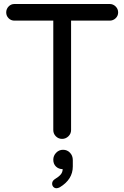

<svg xmlns="http://www.w3.org/2000/svg" viewBox="-20 -703 635 980"><path d="M252 -39.1V-597.7H53.7Q36.1 -597.7 23.9 -609.9Q11.7 -622.1 11.7 -639.6Q11.7 -657.2 23.9 -669.9Q36.1 -682.6 53.7 -682.6H540Q557.6 -682.6 570.3 -669.9Q583 -657.2 583 -639.6Q583 -622.1 570.3 -609.9Q557.6 -597.7 540 -597.7H342.8V-39.1Q342.8 -20.5 329.1 -7.3Q315.4 5.9 296.9 5.9Q278.3 5.9 265.1 -7.3Q252 -20.5 252 -39.1ZM246.1 234.4Q246.1 221.7 257.8 212.9Q280.3 199.2 290 187.5Q299.8 175.8 299.8 160.2Q279.3 160.2 265.6 147Q252 133.8 252 112.3Q252 91.8 266.6 76.7Q281.2 61.5 301.8 61.5Q323.2 61.5 337.4 76.7Q351.6 91.8 351.6 114.3V146.5Q351.6 212.9 285.2 252.9Q275.4 257.8 268.6 257.8Q258.8 257.8 252.4 251Q246.1 244.1 246.1 234.4Z"/></svg>

Font: jf-openhuninn-1.0
Style: Regular
Weight: 400
Designer: [Kosugi Maru]
      Designed by Motoya company      

      [Varela Round]
      Joe Prince(Latin component); Avraham Co
Foundry: justfont CO.,LTD.
Version: 1.0